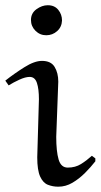

<svg xmlns="http://www.w3.org/2000/svg" viewBox="-30 -703 383 731"><path d="M206.1 -625Q205.1 -600.1 187.5 -584.5Q169.9 -568.8 146 -568.8Q122.1 -568.8 105 -585.9Q87.9 -603 87.9 -627Q87.9 -652.8 108.9 -668Q129.9 -683.1 151.9 -683.1Q177.7 -683.1 191.9 -665.5Q206.1 -647.9 206.1 -625ZM191.9 -392.1 184.1 -182.1Q184.1 -127 193.1 -95.9Q202.1 -64.9 228 -64.9Q256.8 -64.9 278.3 -78.4Q299.8 -91.8 319.8 -109.9L333 -100.1V-88.9Q315.9 -66.9 293.5 -44.4Q271 -22 245.6 -7.1Q220.2 7.8 191.9 7.8Q170.9 7.8 152.3 0.5Q133.8 -6.8 122.8 -31Q111.8 -55.2 111.8 -104L118.2 -325.2Q118.2 -364.3 110.6 -387.2Q103 -410.2 83 -410.2Q66.9 -410.2 43.9 -399.7Q21 -389.2 2.9 -377.9L-9.8 -396Q24.4 -422.9 62.7 -447Q101.1 -471.2 129.9 -471.2Q164.1 -471.2 178 -448.2Q191.9 -425.3 191.9 -392.1Z"/></svg>

Font: Aref Ruqaa
Style: Regular
Weight: 400
Designer: Abdullah Aref
Version: Version 1.002